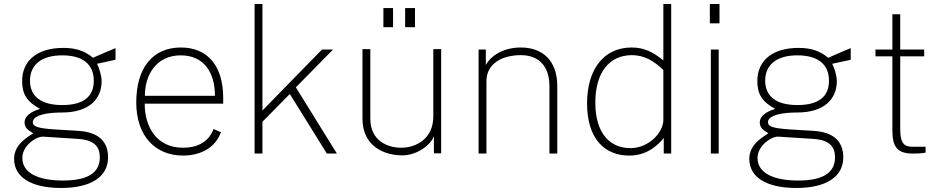

<svg xmlns="http://www.w3.org/2000/svg" viewBox="-20 -763 4681 954"><path d="M284 171C431 171 517 116 517 19C517 -59 471 -107 367 -113L250 -120C167 -126 143 -134 143 -156C143 -178 174 -202 277 -204H288C425 -204 485 -273 485 -360C485 -386 473 -426 462 -446L554 -466V-524C541 -519 455 -482 442 -476C402 -509 359 -525 295 -525C166 -525 90 -463 90 -360C90 -295 114 -257 179 -222C129 -207 102 -183 102 -155C102 -124 126 -113 145 -101C130 -88 50 -52 50 26C50 117 134 171 284 171ZM289 -241C186 -241 129 -283 129 -362C129 -442 187 -488 289 -488C392 -488 446 -443 446 -362C446 -282 394 -241 289 -241ZM293 134C165 134 91 94 91 22C91 -42 163 -86 194 -84L366 -73C448 -68 476 -35 476 19C476 98 412 134 293 134Z M699 -248H1089V-277C1089 -436 1011 -527 879 -527C738 -527 657 -425 657 -254C657 -85 754 10 889 10C981 10 1051 -32 1078 -106L1041 -122C1019 -64 970 -29 889 -29C759 -29 699 -131 699 -248ZM700 -287C699 -384 752 -488 878 -488C994 -488 1048 -402 1048 -287Z M1654 0 1450 -329 1635 -517H1580L1284 -214V-743H1245V0H1284V-158L1420 -296L1604 0Z M1933 -723H1885V-628H1933ZM2042 -723H1993V-628H2042ZM1976 9C2052 10 2120 -43 2136 -86V-1H2172V-519H2133V-182C2132 -78 2053 -29 1973 -29C1910 -29 1820 -60 1820 -174V-519H1781V-174C1781 -35 1890 8 1976 9Z M2358 0H2397V-360C2397 -448 2476 -489 2568 -489C2656 -489 2710 -435 2710 -335V0H2749V-335C2749 -467 2671 -527 2568 -527C2484 -527 2421 -489 2394 -440V-517H2358Z M3107 10C3208 10 3261 -58 3278 -77V0H3315V-743H3276V-463C3225 -504 3181 -527 3119 -527C2976 -527 2897 -414 2897 -249C2897 -76 2982 10 3107 10ZM3112 -27C3013 -27 2938 -98 2938 -253C2938 -401 3006 -489 3120 -489C3179 -489 3228 -462 3276 -415V-166C3276 -107 3206 -27 3112 -27Z M3555 -743H3507V-647H3555ZM3551 -517H3512V0H3551Z M3937 171C4084 171 4170 116 4170 19C4170 -59 4124 -107 4020 -113L3903 -120C3820 -126 3796 -134 3796 -156C3796 -178 3827 -202 3930 -204H3941C4078 -204 4138 -273 4138 -360C4138 -386 4126 -426 4115 -446L4207 -466V-524C4194 -519 4108 -482 4095 -476C4055 -509 4012 -525 3948 -525C3819 -525 3743 -463 3743 -360C3743 -295 3767 -257 3832 -222C3782 -207 3755 -183 3755 -155C3755 -124 3779 -113 3798 -101C3783 -88 3703 -52 3703 26C3703 117 3787 171 3937 171ZM3942 -241C3839 -241 3782 -283 3782 -362C3782 -442 3840 -488 3942 -488C4045 -488 4099 -443 4099 -362C4099 -282 4047 -241 3942 -241ZM3946 134C3818 134 3744 94 3744 22C3744 -42 3816 -86 3847 -84L4019 -73C4101 -68 4129 -35 4129 19C4129 98 4065 134 3946 134Z M4572 -483V-517H4453V-692H4414V-517H4330V-483H4414V-116C4414 -33 4438 0 4516 0C4541 0 4566 -1 4579 -5V-34H4513C4474 -34 4453 -49 4453 -121V-483Z"/></svg>

Font: United Sans Thin
Style: Regular
Weight: 100
Designer: Pablo Impallari, Rodrigo Fuenzalida (Modified by Dan O. Williams)
Version: Version 1.000;PS 001.000;hotconv 1.0.88;makeotf.lib2.5.64775